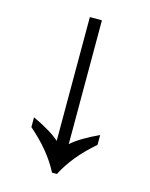

<svg xmlns="http://www.w3.org/2000/svg" viewBox="-107 -761 649 830"><g transform="rotate(15 218.0 -346.0)"><path d="M207 0Q163 -87 70 -167V-211Q152 -173 191 -138V-692H245V-138Q284 -173 366 -211V-167Q273 -87 229 0Z"/></g></svg>

Font: ukorean85
Style: Book
Weight: 400
Designer: Jelle Bosma - Monotype Design Team
Foundry: Monotype Imaging Inc.
Version: Version 2.003